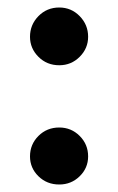

<svg xmlns="http://www.w3.org/2000/svg" viewBox="-20 -480 316 512"><path d="M138 -306Q105 -306 82.5 -328.5Q60 -351 60 -382Q60 -414 82.5 -437Q105 -460 138 -460Q170 -460 192.5 -437Q215 -414 215 -382Q215 -351 192.5 -328.5Q170 -306 138 -306ZM138 12Q105 12 82.5 -10Q60 -32 60 -63Q60 -95 82.5 -117.5Q105 -140 138 -140Q170 -140 192.5 -117.5Q215 -95 215 -63Q215 -32 192.5 -10Q170 12 138 12Z"/></svg>

Font: Lisu Bosa Black
Style: Regular
Weight: 900
Designer: David Morse, Annie Olsen, Victor Gaultney, Frank Grießhammer (Latin)
Foundry: SIL International
Version: Version 2.000